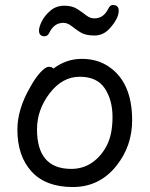

<svg xmlns="http://www.w3.org/2000/svg" viewBox="-20 -729 602 773"><path d="M267 -49Q314 -49 351 -74.5Q388 -100 410.5 -144.5Q433 -189 433 -258Q433 -326 402 -373Q371 -420 301 -420Q231 -420 180 -353.5Q129 -287 129 -208Q129 -49 267 -49ZM273 24Q164 24 107 -38.5Q50 -101 50 -207Q50 -289 101 -377Q121 -414 142 -437Q163 -460 177 -460Q190 -460 195 -453Q247 -492 309 -492Q371 -492 416 -462Q512 -399 512 -245Q512 -141 449 -62Q381 24 273 24ZM160 -583Q137 -583 137 -606Q137 -621 149 -644.5Q161 -668 184 -687Q207 -706 239 -706Q271 -706 291.5 -692.5Q312 -679 327.5 -667Q343 -655 360 -655Q397 -655 416 -694Q423 -709 434 -709Q458 -709 458 -686Q458 -655 423 -616Q397 -586 360 -586Q324 -586 303.5 -599Q283 -612 267.5 -624.5Q252 -637 235 -637Q198 -637 179 -598Q172 -583 160 -583Z"/></svg>

Font: LXGW WenKai Lite
Style: Bold
Weight: 700
Designer: LXGW / Fontworks Inc.
Foundry: LXGW / Fontworks Inc.
Version: Version 1.330;April 28, 2024